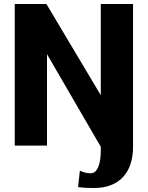

<svg xmlns="http://www.w3.org/2000/svg" viewBox="-20 -731 743 964"><path d="M54 0H216V-459L486 6V22C486 92 470 139 435 139C413 139 397 133 381 126L372 208C398 212 421 213 452 213C580 213 648 134 648 6V-711H486V-253L213 -711H54Z"/></svg>

Font: Aerodynamic
Style: Bd
Weight: 500
Designer: Google
Version: Version 2.000980; 2014